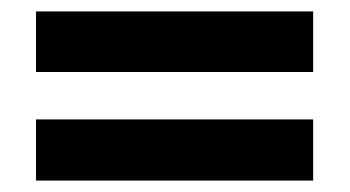

<svg xmlns="http://www.w3.org/2000/svg" viewBox="-20 -511 612 336"><path d="M43 -385V-491H528V-385ZM43 -195V-302H528V-195Z"/></svg>

Font: Noto Sans Kannada
Style: Regular
Weight: 400
Designer: Jelle Bosma - Monotype Design Team
Foundry: Monotype Imaging Inc.
Version: Version 2.003